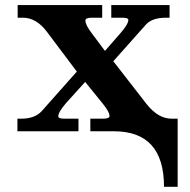

<svg xmlns="http://www.w3.org/2000/svg" viewBox="-20 -508 734 743"><path d="M667.5 0H329.6V-48.8H379.4Q403.8 -48.8 403.8 -59.1Q403.8 -74.7 378.4 -106L309.6 -190.9L235.4 -108.9Q205.6 -74.2 205.6 -58.1Q205.6 -48.8 228.5 -48.8H283.7V0H47.4V-48.8H63Q114.3 -48.8 141.1 -77.6L277.3 -231L160.6 -386.2Q120.1 -439.5 68.4 -439.5H48.3V-488.3H375.5V-439.5H335Q310.5 -439.5 310.5 -428.2Q310.5 -411.6 335.4 -378.9L386.2 -311L446.3 -379.9Q476.6 -414.6 476.6 -430.7Q476.6 -439.5 454.1 -439.5H410.6V-488.3H636.2V-439.5H622.6Q569.3 -439.5 544.9 -413.1L418.5 -271L548.3 -104Q592.8 -48.8 643.6 -48.8H667.5ZM420.9 -34.2H667.5V214.8H614.7Q614.7 0 420.9 0Z"/></svg>

Font: Munson
Style: Bold
Weight: 700
Designer: Paul James MIller
Foundry: High-Logic / Made with FontCreator
Version: Version 2.10;May 5, 2019;FontCreator 11.5.0.2430 64-bit